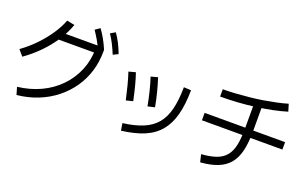

<svg xmlns="http://www.w3.org/2000/svg" viewBox="-92 -1302 2825 1759"><g transform="rotate(20 1320.0 -423.0)"><path d="M111.1 -72.2Q233.3 -86.7 335 -134.4Q436.7 -182.2 511.1 -258.9Q585.6 -335.6 626.7 -434.4Q667.8 -533.3 667.8 -646.7L701.1 -608.9H294.4V-680H733.3L744.4 -663.3V-646.7Q744.4 -544.4 716.1 -452.2Q687.8 -360 633.3 -282.2Q578.9 -204.4 503.3 -145Q427.8 -85.6 333.9 -48.3Q240 -11.1 132.2 0ZM13.3 -404.4Q86.7 -456.7 149.4 -521.7Q212.2 -586.7 260.6 -657.8Q308.9 -728.9 335.6 -798.9L411.1 -784.4Q382.2 -702.2 332.2 -625Q282.2 -547.8 214.4 -477.8Q146.7 -407.8 62.2 -347.8ZM695.6 -636.7Q672.2 -688.9 648.9 -728.9Q625.6 -768.9 600 -806.7L646.7 -838.9Q675.6 -798.9 699.4 -756.1Q723.3 -713.3 744.4 -663.3ZM834.4 -647.8Q812.2 -701.1 791.1 -742.8Q770 -784.4 743.3 -823.3L791.1 -851.1Q820 -810 841.7 -767.2Q863.3 -724.4 883.3 -672.2Z M1132.2 -90Q1247.8 -104.4 1327.2 -137.8Q1406.7 -171.1 1455 -228.9Q1503.3 -286.7 1525.6 -376.1Q1547.8 -465.6 1548.9 -591.1L1620 -587.8Q1618.9 -448.9 1592.2 -347.8Q1565.6 -246.7 1508.9 -178.9Q1452.2 -111.1 1361.7 -73.3Q1271.1 -35.6 1143.3 -20ZM1090 -295.6Q1074.4 -366.7 1057.8 -431.1Q1041.1 -495.6 1022.2 -552.2L1088.9 -570Q1107.8 -515.6 1124.4 -450.6Q1141.1 -385.6 1156.7 -312.2ZM1295.6 -312.2Q1282.2 -383.3 1265.6 -451.1Q1248.9 -518.9 1228.9 -578.9L1295.6 -596.7Q1315.6 -534.4 1333.3 -466.1Q1351.1 -397.8 1363.3 -327.8Z M1906.7 -68.9Q1994.4 -75.6 2051.7 -96.1Q2108.9 -116.7 2142.8 -157.8Q2176.7 -198.9 2190.6 -265Q2204.4 -331.1 2204.4 -428.9V-690H2282.2V-428.9Q2282.2 -316.7 2263.3 -237.8Q2244.4 -158.9 2202.2 -108.3Q2160 -57.8 2091.7 -30.6Q2023.3 -3.3 1924.4 4.4ZM1807.8 -363.3V-435.6H2592.2V-363.3ZM1890 -695.6Q1950 -695.6 2015 -700Q2080 -704.4 2146.7 -711.1Q2213.3 -717.8 2276.7 -728.3Q2340 -738.9 2397.8 -751.1Q2455.6 -763.3 2503.3 -777.8L2524.4 -707.8Q2462.2 -688.9 2387.2 -673.3Q2312.2 -657.8 2228.9 -646.7Q2145.6 -635.6 2058.9 -630Q1972.2 -624.4 1890 -624.4Z"/></g></svg>

Font: Paperlogy 4 Regular
Style: Regular
Weight: 400
Designer: redesigned by Lee Juim, glyphs from Gmarket Sans & Montserrat
Foundry: PT&
Version: Version 1.001